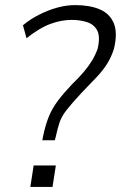

<svg xmlns="http://www.w3.org/2000/svg" viewBox="-20 -733 474 753"><path d="M146 -183 149 -199Q158 -242 171 -274.5Q184 -307 206 -336.5Q228 -366 262 -402Q290 -429 309 -451.5Q328 -474 341 -495.5Q354 -517 363 -542Q374 -590 361 -614Q348 -638 320.5 -646.5Q293 -655 261 -655Q220 -655 177 -639Q134 -623 84 -583L70 -634Q99 -658 133.5 -675.5Q168 -693 204 -703Q240 -713 274 -713Q332 -713 371 -696.5Q410 -680 426 -642.5Q442 -605 427 -542Q417 -510 400.5 -483.5Q384 -457 359 -430.5Q334 -404 299 -368Q261 -327 241.5 -302Q222 -277 214 -254Q206 -231 199 -198L195 -183ZM99 0 112 -84H199L186 0Z"/></svg>

Font: Nunito Sans 7pt Condensed Light
Style: Italic
Weight: 300
Width: 3
Italic angle: -9°
Designer: Vernon Adams
Foundry: Vernon Adams
Version: Version 3.101;gftools[0.9.27]